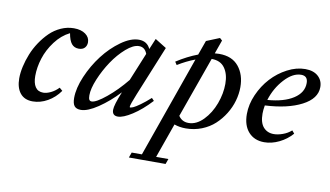

<svg xmlns="http://www.w3.org/2000/svg" viewBox="-77 -715 1927 1122"><g transform="rotate(10 886.0 -154.0)"><path d="M130.4 11.2Q81.5 11.2 55.9 -20.8Q30.3 -52.7 30.3 -108.4Q30.3 -140.6 38.6 -178.2Q46.9 -215.8 62.3 -254.2Q77.6 -292.5 101.3 -327.9Q125 -363.3 153.3 -390.9Q181.6 -418.5 218.5 -435.1Q255.4 -451.7 294.9 -451.7Q337.9 -451.7 363.8 -432.9Q389.6 -414.1 389.6 -384.8Q389.6 -364.7 377.4 -351.8Q365.2 -338.9 342.3 -338.9Q315.4 -338.9 299.8 -357.9Q284.2 -377 276.9 -419.4Q227.5 -395 190.9 -346.2Q154.3 -297.4 137.2 -243.4Q120.1 -189.5 120.1 -138.2Q120.1 -96.2 135.5 -73Q150.9 -49.8 182.6 -49.8Q202.6 -49.8 227.1 -61.5Q251.5 -73.2 272.9 -95.2L291 -79.6Q261.7 -37.6 218.8 -13.2Q175.8 11.2 130.4 11.2Z M416 11.2Q389.6 11.2 377.9 -3.4Q366.2 -18.1 366.2 -51.3Q366.2 -108.9 396.7 -180.2Q427.2 -251.5 472.9 -311Q518.6 -370.6 575.4 -411.1Q632.3 -451.7 680.7 -451.7Q729.5 -451.7 749 -408.7L775.9 -473.1L843.3 -431.2L722.2 -134.8Q695.3 -69.3 695.3 -56.6Q695.3 -52.7 698.7 -52.7Q704.6 -52.7 717.3 -58.3Q730 -64 756.3 -82.8Q782.7 -101.6 814 -129.9L828.1 -114.7Q773.9 -56.2 720.7 -22Q667.5 12.2 636.2 12.2Q602.5 12.2 602.5 -22.5Q602.5 -50.8 635.7 -131.8Q579.1 -71.3 517.8 -30Q456.5 11.2 416 11.2ZM451.2 -82Q451.2 -64 455.6 -56.2Q460 -48.3 470.2 -48.3Q496.6 -48.3 555.7 -96.7Q614.7 -145 668 -210.9L736.3 -377.4Q722.7 -415 687.5 -415Q653.8 -415 611.1 -377.7Q568.4 -340.3 533.7 -288.3Q499 -236.3 475.1 -178.7Q451.2 -121.1 451.2 -82Z M1039.1 11.2Q1001.5 11.2 970.7 0L897.9 205.1H970.7L959.5 236.3H741.7L752.9 205.1H813.5L1025.4 -395Q972.7 -375 922.9 -344.2L911.1 -362.3Q974.6 -403.3 1036.1 -426.3L1066.9 -512.2L1145 -543.9L1159.2 -531.2L1130.4 -450.2Q1144.5 -451.7 1157.2 -451.7Q1233.4 -451.7 1272.7 -403.6Q1312 -355.5 1312 -281.2Q1312 -241.2 1300.3 -200Q1288.6 -158.7 1265.1 -120.8Q1241.7 -83 1209.7 -53.5Q1177.7 -23.9 1133.3 -6.3Q1088.9 11.2 1039.1 11.2ZM1118.2 -415 989.7 -54.7Q1010.3 -22.9 1049.3 -22.9Q1096.2 -22.9 1137 -64.9Q1177.7 -106.9 1200 -167.2Q1222.2 -227.5 1222.2 -285.2Q1222.2 -342.8 1196.5 -378.9Q1170.9 -415 1118.2 -415Z M1504.4 11.2Q1445.8 11.2 1411.1 -27.3Q1376.5 -65.9 1376.5 -133.8Q1376.5 -191.4 1402.1 -249.5Q1427.7 -307.6 1468.3 -351.8Q1508.8 -396 1562 -423.8Q1615.2 -451.7 1668 -451.7Q1716.8 -451.7 1744.4 -426.8Q1772 -401.9 1772 -362.8Q1772 -294.4 1688.7 -251.2Q1605.5 -208 1471.2 -201.2Q1466.3 -173.3 1466.3 -151.9Q1466.3 -98.1 1489.5 -71.8Q1512.7 -45.4 1551.3 -45.4Q1575.2 -45.4 1604 -55.7Q1632.8 -65.9 1654.8 -85.4L1668.9 -68.4Q1636.7 -31.7 1592.5 -10.3Q1548.3 11.2 1504.4 11.2ZM1649.9 -414.6Q1600.1 -414.6 1551.3 -361.3Q1502.4 -308.1 1480 -235.4Q1577.1 -242.7 1633.3 -279.1Q1689.5 -315.4 1689.5 -372.1Q1689.5 -414.6 1649.9 -414.6Z"/></g></svg>

Font: Elstob 10pt Medium
Style: Italic
Weight: 500
Italic angle: -20°
Designer: Peter S. Baker
Version: Version 1.015